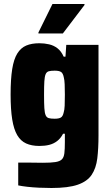

<svg xmlns="http://www.w3.org/2000/svg" viewBox="-20 -734 558 959"><path d="M237 205Q206 205 174.5 203.5Q143 202 116.5 199Q90 196 71 192V78Q90 78 110 78Q130 78 151 78.5Q172 79 194 79Q234 79 256.5 75.5Q279 72 289 62Q299 52 301.5 31.5Q304 11 304 -24V-66H295Q283 -43 265.5 -29.5Q248 -16 226 -10.5Q204 -5 177 -5Q138 -5 110.5 -17.5Q83 -30 66 -59Q49 -88 41 -137.5Q33 -187 33 -262Q33 -339 41 -389Q49 -439 66.5 -467Q84 -495 111 -506.5Q138 -518 177 -518Q202 -518 225.5 -512.5Q249 -507 267.5 -492.5Q286 -478 298 -451H307L311 -510H472V-58Q472 8 466 57Q460 106 438 139Q416 172 368.5 188.5Q321 205 237 205ZM253 -141Q274 -141 284 -147Q294 -153 298 -172Q302 -184 303 -206Q304 -228 304 -261Q304 -291 303 -313Q302 -335 299 -346Q295 -368 285 -374.5Q275 -381 253 -381Q234 -381 223.5 -378Q213 -375 208 -363.5Q203 -352 201.5 -328Q200 -304 200 -261Q200 -218 201.5 -194Q203 -170 208 -158.5Q213 -147 223.5 -144Q234 -141 253 -141ZM172 -567V-572L242 -714H402V-709L294 -567Z"/></svg>

Font: Saira SemiCondensed ExtraBold
Style: Regular
Weight: 800
Width: 4
Designer: Hector Gatti with collaboration of the Omnibus-Type team
Foundry: Omnibus-Type
Version: Version 1.101